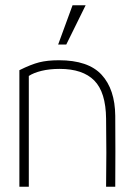

<svg xmlns="http://www.w3.org/2000/svg" viewBox="-20 -713 510 733"><path d="M54 0V-445Q98 -467 129.5 -475Q161 -483 205 -483Q317 -483 368 -427.5Q419 -372 420 -271Q421 -136 420 0H385Q387 -130 385 -260Q384 -361 340 -405.5Q296 -450 208 -450Q169 -450 138.5 -442.5Q108 -435 90 -423V0ZM307 -693 233 -543H202L257 -693Z"/></svg>

Font: Kreadon
Style: Regular
Weight: 400
Designer: kohakuno
Foundry: StudioGnu
Version: Version 1.000;Glyphs 3.1.2 (3151)